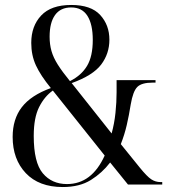

<svg xmlns="http://www.w3.org/2000/svg" viewBox="-20 -744 682 774"><path d="M233 10Q137 10 84 -46Q31 -102 31 -192Q31 -264 68 -312Q105 -360 185 -389Q144 -439 125 -480Q106 -521 106 -571Q106 -639 146 -681.5Q186 -724 267 -724Q347 -724 384 -683.5Q421 -643 421 -584Q421 -528 388 -484Q355 -440 269 -409L430 -206Q441 -246 445.5 -289Q450 -332 450 -372V-421H607V-411H596Q551 -411 533.5 -393.5Q516 -376 507 -323Q500 -279 491 -240Q482 -201 467 -163L543 -69Q573 -32 590 -21Q607 -10 627 -10H634V0H496L424 -89Q392 -47 346.5 -18.5Q301 10 233 10ZM262 -417Q308 -440 331 -478.5Q354 -517 354 -583Q354 -646 332.5 -680Q311 -714 267 -714Q224 -714 202 -683.5Q180 -653 180 -596Q180 -565 187.5 -538.5Q195 -512 213 -483.5Q231 -455 262 -417ZM250 -2Q350 -2 402 -117L193 -379Q159 -355 137.5 -312Q116 -269 116 -196Q116 -89 152.5 -45.5Q189 -2 250 -2Z"/></svg>

Font: Noto Serif Display Condensed
Style: Regular
Weight: 400
Width: 3
Designer: Monotype Design Team
Foundry: Monotype Imaging Inc.
Version: Version 2.009